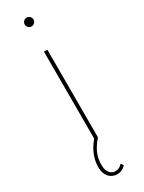

<svg xmlns="http://www.w3.org/2000/svg" viewBox="-242 -740 734 981"><g transform="rotate(-30 125.0 -249.5)"><path d="M127 213C148 213 166 204 178 189L167 175C157 187 144 195 127 195C101 195 80 174 80 134C80 101 83 59 135 0V-517H115V-4C69 50 60 101 60 135C60 181 87 213 127 213ZM125 -660C139 -660 151 -672 151 -686C151 -700 139 -712 125 -712C111 -712 99 -700 99 -686C99 -672 111 -660 125 -660Z"/></g></svg>

Font: Montserrat-Alt1 Thin
Style: Regular
Weight: 100
Designer: Differentunic
Foundry: Differentunic
Version: Version 7.222